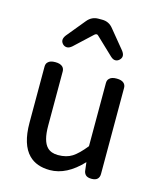

<svg xmlns="http://www.w3.org/2000/svg" viewBox="-124 -891 854 1027"><g transform="rotate(15 303.0 -378.0)"><path d="M428.7 -44.9Q342.8 46.9 250 46.9Q175.8 46.9 133.8 4.9Q80.1 -48.8 80.1 -169.9V-480.5Q80.1 -497.1 89.8 -505.9Q101.6 -518.6 129.9 -518.6Q158.2 -518.6 170.9 -505.9Q180.7 -496.1 180.7 -480.5V-180.7Q180.7 -94.7 211.9 -63.5Q233.4 -42 271.5 -42Q318.4 -42 349.6 -62Q380.9 -82 419.9 -130.9V-480.5Q419.9 -497.1 429.7 -505.9Q441.4 -518.6 469.7 -518.6Q498 -518.6 510.7 -505.9Q520.5 -496.1 520.5 -480.5V-3.9Q520.5 13.7 510.3 23.9Q500 34.2 477.5 34.2Q455.1 34.2 444.8 23.9Q434.6 13.7 433.6 -3.9ZM146.5 -620.1Q135.7 -630.9 135.7 -643.1Q135.7 -655.3 146.5 -669.9Q146.5 -669.9 231.4 -773.4Q255.9 -802.7 292 -802.7H313.5Q350.6 -802.7 374 -773.4L459 -669.9Q469.7 -655.3 469.7 -643.6Q469.7 -630.9 458 -620.1Q448.2 -611.3 436 -611.3Q423.8 -611.3 410.2 -624L314.5 -714.8Q310.5 -719.7 305.2 -719.7Q299.8 -719.7 293.9 -714.8L196.3 -624Q181.6 -611.3 168.9 -611.3Q156.2 -611.3 146.5 -620.1Z"/></g></svg>

Font: TaiwanPearl
Style: Regular
Weight: 400
Version: Version 2.102